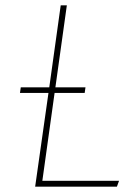

<svg xmlns="http://www.w3.org/2000/svg" viewBox="-20 -701 518 721"><path d="M427 -22 419 0H112L162 -352H55L58 -373H165L208 -681H231L188 -373H301L298 -352H185L139 -22Z"/></svg>

Font: FiraGO Thin
Style: Italic
Weight: 100
Italic angle: -8°
Designer: bBox Type GmbH
Foundry: bBox Type GmbH
Version: Version 1.001